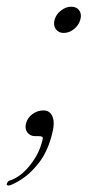

<svg xmlns="http://www.w3.org/2000/svg" viewBox="-36 -416 314 586"><path d="M71 -0.5Q56 -0.5 47.5 -11.8Q39 -23 43.5 -39.5Q48 -57 63.2 -68Q78.5 -79 97 -79Q116.5 -79 124.5 -59.5Q132.5 -40 121.5 -1.5Q108 48.5 82.8 80.8Q57.5 113 32.2 129.5Q7 146 -7 150Q-17 151 -15.5 145Q-14 141 -11.2 138Q-8.5 135 -0.5 133Q30 121 56.5 87.2Q83 53.5 92 17.5Q96.5 3.5 93 1.5Q89.5 -0.5 81 -0.5ZM158.5 -315.5Q142.5 -315.5 134.2 -327.2Q126 -339 130.5 -355.5Q135.5 -373 150.5 -384.2Q165.5 -395.5 181 -395.5Q198 -395.5 206 -384Q214 -372.5 209 -355.5Q204.5 -339 189.8 -327.2Q175 -315.5 158.5 -315.5Z"/></svg>

Font: Fraunces 9pt S000 Thin
Style: Italic
Weight: 100
Italic angle: -16°
Version: Version 1.000; ttfautohint (v1.8.3)